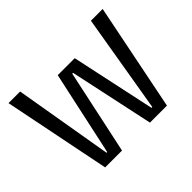

<svg xmlns="http://www.w3.org/2000/svg" viewBox="-128 -782 982 982"><g transform="rotate(-45 363.5 -291.0)"><path d="M702 -582 585 0H462L364 -458H358L260 0H138L21 -582H105L196 -48H201L300 -505H423L521 -48H527L617 -582Z"/></g></svg>

Font: Ruda
Style: Regular
Weight: 400
Designer: Mariela Monsalve, Angelina Sanchez
Foundry: Mariela Monsalve, Angelina Sanchez
Version: Version 1.002